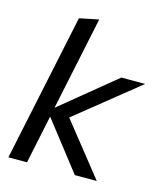

<svg xmlns="http://www.w3.org/2000/svg" viewBox="-110 -813 763 896"><g transform="rotate(15 271.5 -365.5)"><path d="M15 0 165 -712 258 -731 163 -279 428 -496H543L241 -253L442 0H336L154 -234L105 0Z"/></g></svg>

Font: Rosa Sans
Style: Italic
Weight: 400
Italic angle: -12°
Designer: Pentagram / MCKL
Foundry: Pentagram / MCKL
Version: Version 1.005;September 16, 2019;FontCreator 11.5.0.2425 64-